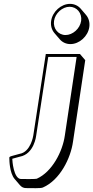

<svg xmlns="http://www.w3.org/2000/svg" viewBox="-20 -790 482 992"><path d="M244.2 -682C240.6 -657.5 247.6 -635.1 261.3 -619L288.6 -587.2C301.8 -571.8 321.2 -562.2 343.7 -562.2C389.7 -562.2 434.5 -602.2 441.4 -650.2C444.9 -674.7 438 -697.1 424.2 -713.2L397 -745C383.8 -760.4 364.3 -770 341.8 -770C295.8 -770 251.1 -730 244.2 -682ZM393.1 -511H216.6L152 -90C152 -90 139.6 -4.7 80.9 5C20.8 22 28.3 16 28.5 35C28.5 35 28.8 103.4 55.6 134.7L82.8 166.5C90.7 175.8 100.9 181.8 114 181.8C146.1 181.8 189.4 184.1 201.5 178.8C290 140.2 345.4 27.3 357.2 -58.2L420.4 -479.2ZM375.9 -496 315 -90C303.5 -7.2 249.3 98.2 170 133.4C163.3 135.6 120 135 89.1 135C49.7 134.8 43.6 37.9 43.6 32.8C43.6 31.6 43.6 30.2 43.6 30.2C52.2 27.7 64.7 24.5 82.2 19.6C157.4 5.7 167 -89.9 167 -89.9L229.3 -496ZM259.2 -682C264.9 -722 302.5 -755 339.7 -755C376.9 -755 404.9 -722 399.2 -682C393.4 -642 355.9 -609 318.6 -609C281.4 -609 253.4 -642 259.2 -682Z"/></svg>

Font: Blink
Style: 3DObl
Weight: 400
Designer: Mew Too
Foundry: Cannot Into Space Fonts
Version: Version 001.000